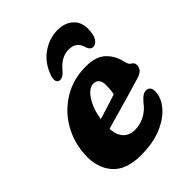

<svg xmlns="http://www.w3.org/2000/svg" viewBox="-201 -788 904 904"><g transform="rotate(-45 251.0 -336.0)"><path d="M464 -152.5Q463 -113.5 432 -75.8Q401 -38 343 -13.2Q285 11.5 204 11.5Q105 11.5 59.8 -41Q14.5 -93.5 19 -176.5Q23 -257.5 62 -323.8Q101 -390 166.5 -429.2Q232 -468.5 315.5 -468.5Q381.5 -468.5 415 -437.2Q448.5 -406 459.5 -356Q465 -333 474.5 -327.5Q490.5 -320.5 491 -302.5Q491 -287.5 480.8 -275.2Q470.5 -263 442.5 -255.5Q410 -245.5 365 -232.5Q320 -219.5 272.8 -206Q225.5 -192.5 186.5 -181.5Q189.5 -137.5 211 -115.2Q232.5 -93 268.5 -93Q302 -93 333.2 -109Q364.5 -125 387 -156Q403.5 -175 415.2 -182.2Q427 -189.5 440.5 -188Q454 -186.5 459.2 -176Q464.5 -165.5 464 -152.5ZM282 -386Q253.5 -386 226.5 -345.2Q199.5 -304.5 190 -243Q221.5 -252.5 255.5 -263Q289.5 -273.5 315.5 -282.5Q321 -305 321 -339Q321 -386 282 -386ZM315 -582Q264.5 -582 224.5 -532.5Q204 -508.5 186 -508.5Q171.5 -508.5 167 -521Q162.5 -533.5 169.5 -554Q191 -616.5 239.2 -650.2Q287.5 -684 342 -684Q397 -684 427 -650.2Q457 -616.5 445.5 -553.5Q441.5 -533.5 430.5 -521Q419.5 -508.5 405 -508.5Q387 -508.5 379 -532.5Q366.5 -582 315 -582Z"/></g></svg>

Font: Fraunces 72pt S100
Style: Bold Italic
Weight: 700
Italic angle: -16°
Version: Version 1.000; ttfautohint (v1.8.3)